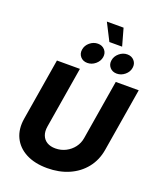

<svg xmlns="http://www.w3.org/2000/svg" viewBox="-194 -1226 1134 1354"><g transform="rotate(20 373.0 -548.5)"><path d="M325.2 9.3Q231.4 9.3 165.8 -25.1Q100.1 -59.6 70.8 -121.3Q41.5 -183.1 55.2 -264.2L131.8 -727.5H304.2L228 -267.1Q221.7 -229 232.7 -200.4Q243.7 -171.9 269.3 -156.5Q294.9 -141.1 332.5 -141.1Q374.5 -141.1 410.2 -159.4Q445.8 -177.7 469.2 -208.7Q492.7 -239.7 499 -278.3L573.2 -727.5H745.6L667 -252.9Q653.8 -171.9 606.7 -112.8Q559.6 -53.7 487.3 -22.2Q415 9.3 325.2 9.3ZM559.1 -784.7Q525.9 -784.7 506.6 -807.1Q487.3 -829.6 492.7 -861.3Q498 -893.1 524.9 -915.5Q551.8 -938 584.5 -938Q617.2 -938 636.7 -915.5Q656.2 -893.1 650.9 -861.3Q646 -829.6 618.9 -807.1Q591.8 -784.7 559.1 -784.7ZM337.9 -784.7Q305.2 -784.7 285.9 -807.1Q266.6 -829.6 272 -861.3Q276.9 -893.1 303.7 -915.5Q330.6 -938 363.8 -938Q396.5 -938 416 -915.5Q435.5 -893.1 430.2 -861.3Q424.8 -829.6 397.9 -807.1Q371.1 -784.7 337.9 -784.7ZM434.6 -976.6 368.7 -1106H494.1L530.3 -976.6Z"/></g></svg>

Font: Inter ExtraBold
Style: Italic
Weight: 800
Italic angle: -9.3988°
Designer: Rasmus Andersson
Foundry: rsms
Version: Version 4.001;git-66647c0bb